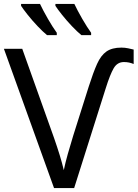

<svg xmlns="http://www.w3.org/2000/svg" viewBox="-20 -964 705 984"><path d="M615 -646Q581 -646 562.5 -614Q544 -582 522 -512L360 0H257L0 -714H94L257 -257Q274 -208 286 -169Q298 -130 307 -92Q315 -131 327.5 -175Q340 -219 355 -268L435 -521Q458 -593 477.5 -636.5Q497 -680 525.5 -700Q554 -720 602 -720Q620 -720 636.5 -716.5Q653 -713 665 -710V-636Q653 -641 641 -643.5Q629 -646 615 -646ZM361 -944Q377 -910 401.5 -867.5Q426 -825 447 -796V-784H397Q375 -802 348 -830.5Q321 -859 298 -888Q275 -917 264 -934V-944ZM185 -944Q201 -910 225.5 -867.5Q250 -825 271 -796V-784H221Q199 -802 172 -830.5Q145 -859 122 -888Q99 -917 88 -934V-944Z"/></svg>

Font: Go Noto Kurrent-Regular
Style: Regular
Weight: 400
Designer: Monotype Design Team
Foundry: Monotype Imaging Inc.
Version: Version 2.012; ttfautohint (v1.8.4.7-5d5b)